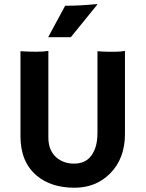

<svg xmlns="http://www.w3.org/2000/svg" viewBox="-20 -901 708 934"><path d="M454.1 -651.9Q484.4 -649.4 504.4 -649.4H544.9Q565.4 -649.4 587.9 -653.3V-249.5Q587.9 -129.4 515.1 -56.6Q446.3 12.2 342.3 12.2Q228.5 12.2 158.2 -46.9Q79.6 -113.3 79.6 -238.3V-651.9Q120.1 -649.4 156 -649.4Q191.9 -649.4 215.3 -653.3V-231.9Q215.3 -170.4 252.9 -136.2Q288.1 -105 340.8 -105Q418.9 -105 444.8 -185.1Q454.1 -213.9 454.1 -256.3ZM296.9 -873Q370.1 -873 453.1 -881.3L452.6 -877.9L324.7 -720.2H214.4Z"/></svg>

Font: HammersmithOne
Style: Regular
Weight: 400
Designer: Nicole Fally
Foundry: Nicole Fally
Version: Version 1.003